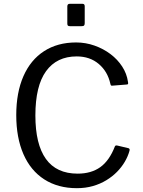

<svg xmlns="http://www.w3.org/2000/svg" viewBox="-20 -974 747 1004"><path d="M378 -752Q428 -752 474.5 -735.5Q521 -719 558 -691Q595 -663 619 -626Q643 -589 649 -547Q651 -538 649.5 -535Q648 -532 642 -532L567 -526Q562 -525 560 -528Q558 -531 557 -536Q543 -600 496.5 -639.5Q450 -679 381 -679Q277 -679 221 -602Q165 -525 165 -370Q165 -220 220 -143Q275 -66 386 -66Q457 -66 504.5 -100Q552 -134 581 -209Q584 -215 593 -213L652 -199Q655 -198 657 -195Q659 -192 657 -185Q649 -156 632.5 -128Q616 -100 592 -75.5Q568 -51 536 -31.5Q504 -12 465.5 -1Q427 10 382 10Q283 10 211.5 -36Q140 -82 102.5 -168Q65 -254 65 -372Q65 -490 102.5 -575.5Q140 -661 210.5 -706.5Q281 -752 378 -752ZM423 -941V-853Q423 -844 419.5 -840.5Q416 -837 405 -837H347Q338 -837 335 -840Q332 -843 332 -851V-940Q332 -954 344 -954H412Q423 -954 423 -941Z"/></svg>

Font: Libre Franklin
Style: Regular
Weight: 400
Designer: Pablo Impallari, Rodrigo Fuenzalida, Nhung Nguyen
Foundry: Impallari Type
Version: Version 3.000